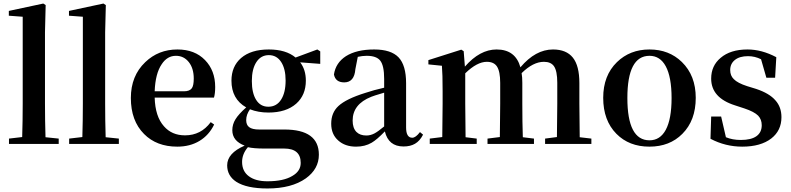

<svg xmlns="http://www.w3.org/2000/svg" viewBox="-20 -820 4509 1094"><path d="M31.2 0V-30.3L106.4 -39.1Q109.4 -131.8 109.4 -229.5V-724.6L30.3 -730.5V-757.8L226.6 -799.8L240.2 -791L236.3 -635.7V-229.5Q236.3 -131.8 239.3 -38.1L314.5 -30.3V0Z M374 0V-30.3L449.2 -39.1Q452.1 -131.8 452.1 -229.5V-724.6L373 -730.5V-757.8L569.3 -799.8L583 -791L579.1 -635.7V-229.5Q579.1 -131.8 582 -38.1L657.2 -30.3V0Z M990.2 15.6Q872.1 15.6 800.8 -56.6Q725.6 -131.8 725.6 -261.7Q725.6 -387.7 807.6 -465.8Q882.8 -538.1 991.2 -538.1Q1089.8 -538.1 1148.4 -477.5Q1206.1 -418 1206.1 -324.2Q1206.1 -287.1 1199.2 -263.7H861.3Q864.3 -156.2 914.1 -100.6Q959 -48.8 1034.2 -48.8Q1125 -48.8 1180.7 -124L1200.2 -110.4Q1170.9 -49.8 1116.7 -17.1Q1062.5 15.6 990.2 15.6ZM861.3 -299.8H1028.3Q1060.5 -299.8 1073.2 -317.4Q1084 -333 1084 -372.1Q1084 -430.7 1055.7 -466.3Q1027.3 -502 982.4 -502Q932.6 -502 901.4 -454.1Q865.2 -401.4 861.3 -299.8Z M1503.9 253.9Q1385.7 253.9 1326.2 215.8Q1274.4 181.6 1274.4 122.1Q1274.4 52.7 1374 9.8Q1303.7 -16.6 1303.7 -78.1Q1303.7 -111.3 1321.8 -140.6Q1339.8 -169.9 1382.8 -208Q1298.8 -255.9 1298.8 -360.4Q1298.8 -441.4 1353.5 -489.3Q1410.2 -538.1 1511.7 -538.1Q1609.4 -538.1 1664.1 -492.2L1788.1 -538.1L1804.7 -527.3V-456.1L1690.4 -464.8Q1722.7 -422.9 1722.7 -360.4Q1722.7 -278.3 1668 -229.5Q1610.4 -178.7 1509.8 -178.7Q1451.2 -178.7 1404.3 -197.3Q1382.8 -167 1382.8 -135.7Q1382.8 -108.4 1399.4 -95.7Q1417 -82 1457 -82H1600.6Q1796.9 -82 1796.9 61.5Q1796.9 142.6 1722.7 196.3Q1641.6 253.9 1503.9 253.9ZM1503.9 212.9Q1595.7 212.9 1645.5 182.6Q1693.4 155.3 1693.4 108.4Q1693.4 26.4 1599.6 26.4H1486.3Q1424.8 26.4 1392.6 18.6Q1359.4 57.6 1359.4 102.5Q1359.4 156.2 1398.4 184.6Q1436.5 212.9 1503.9 212.9ZM1508.8 -211.9Q1555.7 -211.9 1581.5 -252Q1607.4 -292 1607.4 -361.3Q1607.4 -427.7 1582 -466.8Q1556.6 -505.9 1511.7 -505.9Q1466.8 -505.9 1440.9 -466.3Q1415 -426.8 1415 -358.4Q1415 -290 1439.5 -251Q1463.9 -211.9 1508.8 -211.9Z M2008.8 15.6Q1946.3 15.6 1907.2 -19.5Q1867.2 -54.7 1867.2 -115.2Q1867.2 -177.7 1908.2 -215.8Q1952.1 -256.8 2062.5 -291Q2108.4 -306.6 2168.9 -320.3V-370.1Q2168.9 -446.3 2146.5 -474.6Q2125 -502 2069.3 -502Q2044.9 -502 2018.6 -496.1L2004.9 -425.8Q1999 -350.6 1941.4 -350.6Q1891.6 -350.6 1882.8 -395.5Q1892.6 -461.9 1951.2 -500Q2011.7 -538.1 2112.3 -538.1Q2208 -538.1 2251 -493.2Q2293.9 -448.2 2293.9 -345.7V-93.8Q2293.9 -35.2 2329.1 -35.2Q2348.6 -35.2 2373 -67.4L2390.6 -52.7Q2372.1 -16.6 2344.7 -1Q2318.4 14.6 2279.3 14.6Q2193.4 14.6 2172.9 -71.3Q2127.9 -24.4 2097.7 -6.8Q2059.6 15.6 2008.8 15.6ZM2067.4 -47.9Q2090.8 -47.9 2113.3 -59.6Q2133.8 -70.3 2168.9 -99.6V-292Q2164.1 -291 2156.2 -288.1Q2109.4 -274.4 2095.7 -268.6Q1989.3 -226.6 1989.3 -132.8Q1989.3 -90.8 2010.7 -68.4Q2031.2 -47.9 2067.4 -47.9Z M2428.7 0V-30.3L2500 -39.1Q2502 -150.4 2502 -229.5V-299.8Q2502 -399.4 2498 -445.3L2420.9 -453.1V-477.5L2608.4 -537.1L2622.1 -528.3L2628.9 -440.4Q2713.9 -538.1 2809.6 -538.1Q2917 -538.1 2945.3 -436.5Q3031.2 -538.1 3130.9 -538.1Q3207 -538.1 3244.1 -491.7Q3281.2 -445.3 3281.2 -346.7V-229.5Q3281.2 -149.4 3283.2 -38.1L3349.6 -30.3V0H3085.9V-30.3L3153.3 -39.1Q3155.3 -150.4 3155.3 -229.5V-348.6Q3155.3 -415 3136.7 -442.4Q3119.1 -467.8 3079.1 -467.8Q3017.6 -467.8 2952.1 -403.3Q2956.1 -380.9 2956.1 -348.6V-229.5Q2956.1 -122.1 2959 -38.1L3022.5 -30.3V0H2757.8V-30.3L2828.1 -39.1Q2830.1 -150.4 2830.1 -229.5V-347.7Q2830.1 -413.1 2811.5 -441.4Q2793.9 -467.8 2753.9 -467.8Q2698.2 -467.8 2630.9 -402.3V-229.5Q2630.9 -149.4 2632.8 -38.1L2696.3 -30.3V0Z M3492.2 -57.6Q3417 -133.8 3417 -262.7Q3417 -389.6 3495.1 -465.8Q3569.3 -538.1 3680.7 -538.1Q3792 -538.1 3865.2 -466.8Q3944.3 -389.6 3944.3 -262.7Q3944.3 -133.8 3868.2 -57.6Q3795.9 15.6 3680.2 15.6Q3564.5 15.6 3492.2 -57.6ZM3680.7 -20.5Q3741.2 -20.5 3773.4 -80.1Q3806.6 -141.6 3806.6 -261.2Q3806.6 -380.9 3773.4 -442.4Q3741.2 -502 3680.7 -502Q3554.7 -502 3554.7 -261.7Q3554.7 -20.5 3680.7 -20.5Z M4209 15.6Q4113.3 15.6 4028.3 -29.3L4032.2 -156.2H4088.9L4116.2 -38.1Q4153.3 -22.5 4201.2 -22.5Q4259.8 -22.5 4290 -43.9Q4320.3 -65.4 4320.3 -106.4Q4320.3 -139.6 4299.8 -161.1Q4277.3 -183.6 4221.7 -202.1L4168 -219.7Q4032.2 -262.7 4032.2 -372.1Q4032.2 -445.3 4085.9 -490.2Q4141.6 -538.1 4239.3 -538.1Q4320.3 -538.1 4403.3 -494.1L4396.5 -377H4346.7L4316.4 -482.4Q4281.2 -500 4242.2 -500Q4194.3 -500 4167.5 -478.5Q4140.6 -457 4140.6 -420.9Q4140.6 -388.7 4161.1 -369.1Q4182.6 -346.7 4237.3 -329.1L4288.1 -313.5Q4364.3 -288.1 4398.4 -248Q4432.6 -210 4432.6 -152.3Q4432.6 -76.2 4375 -31.2Q4314.5 15.6 4209 15.6Z"/></svg>

Font: Bpmf GenYo Min B
Style: B
Weight: 700
Foundry: But Ko
Version: Version 1.320